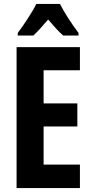

<svg xmlns="http://www.w3.org/2000/svg" viewBox="-20 -953 467 973"><path d="M284 -933H164C146 -895 100 -826 70 -786V-773H149C169 -791 195 -820 224 -854C252 -821 277 -793 300 -773H378V-786C341 -835 306 -889 284 -933ZM385 0V-119H201V-312H372V-429H201V-597H385V-714H64V0Z"/></svg>

Font: Noto Sans Thai Looped ExtraCondensed
Style: Bold
Weight: 700
Width: 2
Designer: Sasikarn Vongin, Ben Mitchell
Foundry: The Fontpad Ltd
Version: Version 1.001